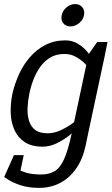

<svg xmlns="http://www.w3.org/2000/svg" viewBox="-33 -704 542 932"><path d="M396.8 -440 474.8 -430 397.8 -70 314.7 -55ZM397.8 -70 382.8 2Q368.8 68 336.8 114Q304.7 160 258.9 184Q213.2 208 157.2 208L166.2 143Q205 143 231.8 127.3Q258.7 111.7 278 68.8Q297.3 26 314.7 -55ZM396.8 -440 438.8 -500H488.8L474.8 -430ZM377.2 -153.3 402.2 -145Q402.2 -145 389.1 -129.5Q376 -114 353.6 -91.2Q331.2 -68.5 302.2 -45.8Q273.3 -23 240.2 -7.5Q207.2 8 174.2 8L198.3 -57Q229.7 -57 261 -71.5Q292.3 -86 318.7 -105.2Q345 -124.3 361.1 -138.8Q377.2 -153.3 377.2 -153.3ZM418.7 -346.7Q418.7 -346.7 408.7 -361.2Q398.7 -375.7 380.2 -394.3Q361.8 -413 336.6 -427.5Q311.3 -442 280 -442L284.2 -508Q317.2 -508 343.6 -492.5Q370 -477 389.5 -454.2Q409 -431.5 421.7 -408.8Q434.3 -386 440.7 -370.5Q447 -355 447 -355ZM280 -442Q241.2 -442 212.7 -425.7Q184.2 -409.3 163.7 -381.2Q143.2 -353.2 130 -319.2Q116.8 -285.3 109.5 -250Q102.3 -214.7 100.8 -180.2Q99.3 -145.8 107.8 -117.8Q116.3 -89.7 137.9 -73.3Q159.5 -57 198.3 -57L174.2 8Q120.5 8 87.2 -14Q53.8 -36 37.2 -73Q20.5 -110 19 -156Q17.5 -202 27.5 -250Q38.5 -298 59.5 -344Q80.5 -390 112.7 -427Q144.8 -464 187.7 -486Q230.5 -508 284.2 -508ZM25.7 101.3Q33.7 106.3 50.1 116.2Q66.5 126.2 95.1 134.6Q123.7 143 167.2 143L158.2 208Q103.2 208 64.8 194.5Q26.3 181 6.8 168Q-12.7 155 -12.7 155ZM82.2 49.2 59.8 155H-12.7L34.7 49.2ZM308.8 -575.8Q286 -575.8 273.8 -591.5Q261.7 -607.2 266.5 -630Q271.2 -652.7 290 -668.4Q308.8 -684.2 331.7 -684.2Q354.3 -684.2 366.9 -668.4Q379.5 -652.7 374.8 -630Q370 -607.2 350.8 -591.5Q331.5 -575.8 308.8 -575.8Z"/></svg>

Font: Epunda Slab Light
Style: Italic
Weight: 300
Italic angle: -12°
Designer: Simon Atzbach
Foundry: typofactur
Version: Version 1.102